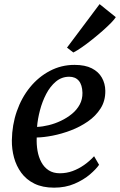

<svg xmlns="http://www.w3.org/2000/svg" viewBox="-20 -876 567 907"><path d="M448 -97.5Q434.5 -77.5 404.8 -52Q375 -26.5 332 -8Q289 10.5 235.5 10.5Q181 10.5 142.5 -8.5Q104 -27.5 80.5 -59.8Q57 -92 46.2 -131.8Q35.5 -171.5 36 -213Q37 -286 59.5 -350.5Q82 -415 122 -464Q162 -513 215.8 -541.2Q269.5 -569.5 332 -569.5Q382 -569.5 413.8 -553.2Q445.5 -537 461.2 -509.2Q477 -481.5 477.5 -447Q478 -399.5 455.2 -363.8Q432.5 -328 395.2 -302.2Q358 -276.5 314.5 -260Q271 -243.5 228.5 -235.2Q186 -227 153.5 -226.5Q152 -194 157.2 -163.8Q162.5 -133.5 175.5 -109.5Q188.5 -85.5 210 -71.5Q231.5 -57.5 262.5 -57.5Q294.5 -57.5 323 -68Q351.5 -78.5 377.2 -96.5Q403 -114.5 424.5 -138ZM307 -513.5Q271.5 -513.5 244.2 -490.8Q217 -468 198.2 -432Q179.5 -396 168.8 -355Q158 -314 155 -276.5Q181 -277.5 210.5 -284.8Q240 -292 268.2 -305.5Q296.5 -319 319.8 -338Q343 -357 356.5 -382Q370 -407 369.5 -437.5Q368.5 -475.5 352.2 -494.5Q336 -513.5 307 -513.5ZM296.5 -651 450.5 -856.5 527 -795Q521.5 -785.5 504.8 -768.2Q488 -751 464.8 -730.5Q441.5 -710 416.2 -689.8Q391 -669.5 367.2 -653Q343.5 -636.5 326.5 -628Z"/></svg>

Font: Merriweather Light 18pt Medium
Style: Italic
Weight: 500
Italic angle: -7.8°
Version: Version 2.101